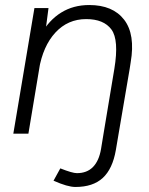

<svg xmlns="http://www.w3.org/2000/svg" viewBox="-20 -532 594 764"><path d="M193 187 220 138Q268 157 286 157Q326 157 350 132.5Q374 108 382 61L392 0H452L441 65Q428 140 389 176Q350 212 280 212Q249 212 193 187ZM117 -500H173L161 -408L93 0H33ZM435 -258H496L452 0H392ZM323 -456Q250 -456 200.5 -402.5Q151 -349 135 -255L98 -259Q112 -339 143.5 -395.5Q175 -452 223.5 -482Q272 -512 335 -512Q429 -512 474 -453.5Q519 -395 500 -284L496 -258H435Q454 -373 423.5 -414.5Q393 -456 323 -456Z"/></svg>

Font: Oak Sans Light Italic
Style: Regular
Weight: 400
Italic angle: -9.5°
Foundry: Erik Kennedy, Walven
Version: Version 1.000;Glyphs 3.1.2 (3151)